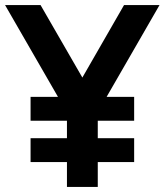

<svg xmlns="http://www.w3.org/2000/svg" viewBox="-20 -740 652 760"><path d="M101 -262V-356.5H209.5L0 -720H140.5L306 -433L471 -720H611.5L402 -356.5H511V-262H367V-193H511V-98.5H367V0H245V-98.5H101V-193H245V-262Z"/></svg>

Font: Vela Sans Bd
Style: Bold
Weight: 700
Designer: Principal design: Mikhail Sharanda - project Manrope.
Design modification: Ravid Balaliev
Foundry: Mikhail Sharanda
Version: Version 1.001